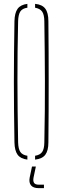

<svg xmlns="http://www.w3.org/2000/svg" viewBox="-20 -824 324 996"><path d="M122 4Q86.5 -0.5 71.2 -21.5Q56 -42.5 55 -85Q53.5 -169.5 52.8 -246.8Q52 -324 52 -399.5Q52 -475 52.8 -552.2Q53.5 -629.5 55 -714Q56 -757 71.2 -778.2Q86.5 -799.5 122 -804V-784Q96 -780.5 85.5 -764.5Q75 -748.5 74 -714Q72 -631.5 71.2 -555Q70.5 -478.5 70.5 -403Q70.5 -327.5 71.5 -249.2Q72.5 -171 74 -85Q75 -51.5 85.5 -35.8Q96 -20 122 -16ZM162 4V-16Q188 -20 198.8 -35.8Q209.5 -51.5 210 -85Q212 -171 212.5 -249.2Q213 -327.5 213 -403Q213 -478.5 212 -555Q211 -631.5 210 -714Q209.5 -748.5 198.5 -764Q187.5 -779.5 162 -784V-804Q199 -800.5 215 -779Q231 -757.5 231 -714Q232 -629.5 232.2 -552.2Q232.5 -475 232.5 -399.5Q232.5 -324 232.2 -246.8Q232 -169.5 231 -85Q231 -42.5 215 -21.2Q199 0 162 4ZM208 152H181Q152.5 152 140.8 137.5Q129 123 134 97L146 40H166L154 97Q150.5 115.5 156.8 124.8Q163 134 181 134H208Z"/></svg>

Font: Big Shoulders Stencil Thin
Style: Regular
Weight: 100
Designer: Patric King
Foundry: XO Type Co
Version: Version 2.001